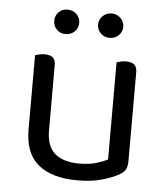

<svg xmlns="http://www.w3.org/2000/svg" viewBox="-49 -693 649 751"><g transform="rotate(5 275.0 -318.0)"><path d="M75 -460Q80 -462 90.5 -464.5Q101 -467 113 -467Q155 -467 155 -430V-173Q155 -108 189 -80.5Q223 -53 283 -53Q323 -53 351 -61.5Q379 -70 395 -79V-460Q400 -462 410.5 -464.5Q421 -467 432 -467Q475 -467 475 -430V-82Q475 -61 469.5 -48.5Q464 -36 443 -24Q420 -11 379.5 1Q339 13 282 13Q182 13 128.5 -31Q75 -75 75 -169ZM236 -601Q236 -581 222 -567Q208 -553 186 -553Q165 -553 151.5 -567Q138 -581 138 -601Q138 -621 151.5 -635Q165 -649 186 -649Q208 -649 222 -635Q236 -621 236 -601ZM409 -601Q409 -581 394.5 -567Q380 -553 359 -553Q339 -553 324.5 -567Q310 -581 310 -601Q310 -621 324.5 -635Q339 -649 359 -649Q380 -649 394.5 -635Q409 -621 409 -601Z"/></g></svg>

Font: Baloo Da 2
Style: Regular
Weight: 400
Designer: Noopur Datye, Sulekha Rajkumar and Ek Type
Foundry: Ek Type
Version: Version 1.640;hotconv 1.0.111;makeotfexe 2.5.65597; ttfautoh